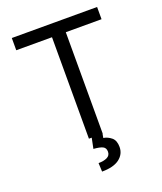

<svg xmlns="http://www.w3.org/2000/svg" viewBox="-167 -834 976 1154"><g transform="rotate(-20 321.0 -257.0)"><path d="M48.3 -648.9V-727.1H593.8V-648.9H365.2V0H276.9V-648.9ZM295.4 -2.9H364.7L359.4 25.4Q387.2 29.8 410.2 48.8Q433.1 67.9 433.1 109.4Q433.1 155.3 395.3 184.1Q357.4 212.9 283.7 212.9L281.2 157.7Q314.5 157.7 336.2 147.2Q357.9 136.7 357.9 112.3Q357.9 87.9 339.6 78.9Q321.3 69.8 281.2 66.9Z"/></g></svg>

Font: Sahel VF Regular
Style: Regular
Weight: 400
Foundry: Saber Rastikerdar (saber.rastikerdar@gmail.com)
Version: Version 3.4.0